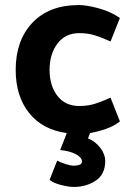

<svg xmlns="http://www.w3.org/2000/svg" viewBox="-20 -518 526 759"><path d="M293 -387Q238 -387 207 -345.5Q176 -304 176 -242Q176 -179 207 -139Q238 -99 293 -99Q327 -99 354.5 -107.5Q382 -116 417 -132L454 -38Q430 -19 397.5 -8Q365 3 336 8L328 29Q357 41 376.5 66.5Q396 92 396 118Q396 171 358.5 196Q321 221 272 221Q252 221 222 213.5Q192 206 176 193L206 117Q219 124 239 130.5Q259 137 272 137Q284 137 294 133.5Q304 130 304 120Q304 105 280.5 92Q257 79 218 75L244 8Q148 -5 95 -71.5Q42 -138 42 -242Q42 -358 108 -428Q174 -498 292 -498Q323 -498 370.5 -485Q418 -472 454 -447L417 -354Q382 -370 354.5 -378.5Q327 -387 293 -387Z"/></svg>

Font: Palanquin
Style: Bold
Weight: 700
Designer: Pria Ravichandran
Version: Version 1.0.4